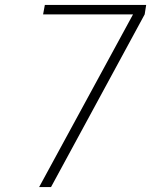

<svg xmlns="http://www.w3.org/2000/svg" viewBox="-20 -755 640 775"><path d="M138 0 517 -697H154L161 -735H570L564 -697L186 0Z"/></svg>

Font: Iosevka Curly XLtEx
Style: Italic
Weight: 200
Width: 7
Italic angle: -9°
Monospace: yes
Designer: Belleve Invis
Foundry: Belleve Invis
Version: Version 11.1.0; ttfautohint (v1.8.3)